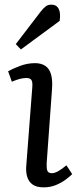

<svg xmlns="http://www.w3.org/2000/svg" viewBox="-20 -793 338 827"><path d="M119 -416Q121 -439 115.5 -448Q110 -457 94 -457Q81 -457 66.5 -453.5Q52 -450 31 -441L15 -486Q34 -497 66 -509Q98 -521 131 -521Q158 -521 175.5 -509Q193 -497 200 -472Q207 -447 204 -408L181 -90Q180 -68 184 -57.5Q188 -47 204 -47Q215 -47 230.5 -55.5Q246 -64 266 -81L291 -43Q281 -33 263 -19.5Q245 -6 221 4Q197 14 168 14Q137 14 120 1.5Q103 -11 97 -32Q91 -53 93 -77ZM156 -744Q168 -759 177.5 -766Q187 -773 201 -773Q223 -773 232.5 -755.5Q242 -738 237 -703L70 -580L48 -603Z"/></svg>

Font: Literata
Style: Italic
Weight: 400
Italic angle: -2°
Designer: Latin by Veronika Burian and Jose Scaglione. Greek by Irene Vlachou. Cyrillic by Vera Evstafieva
Foundry: TypeTogether
Version: Version 3.103;gftools[0.9.29]